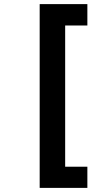

<svg xmlns="http://www.w3.org/2000/svg" viewBox="-20 -749 540 934"><path d="M173 165H405V62H297V-625H405V-729H173Z"/></svg>

Font: Noto Sans Mono ExtraCondensed ExtraBold
Style: Regular
Weight: 800
Width: 2
Designer: Monotype Design Team
Foundry: Monotype Imaging Inc.
Version: Version 2.014